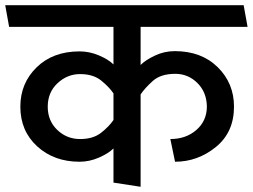

<svg xmlns="http://www.w3.org/2000/svg" viewBox="-31 -700 969 736"><path d="M274 -80Q176 -80 111.5 -139Q47 -198 47 -291Q47 -381 109.5 -442Q172 -503 274 -503Q312 -503 348.5 -487.5Q385 -472 404 -453V-597H4L-11 -680H903L918 -597H508V-451Q527 -470 563 -487Q599 -504 639 -504Q741 -504 803.5 -442.5Q866 -381 866 -291Q866 -193 796.5 -136.5Q727 -80 640 -80L622 -167Q682 -167 722 -202Q762 -237 762 -292Q761 -347 725.5 -382Q690 -417 641 -417Q585 -417 554.5 -389.5Q524 -362 508 -338V16L404 0V-131Q385 -112 348.5 -96Q312 -80 274 -80ZM152 -291Q152 -237 188.5 -202Q225 -167 276 -167Q326 -167 356.5 -191Q387 -215 404 -240V-342Q387 -367 356.5 -391.5Q326 -416 276 -416Q227 -416 189.5 -381Q152 -346 152 -291Z"/></svg>

Font: Palanquin Medium
Style: Regular
Weight: 500
Designer: Pria Ravichandran
Version: Version 1.0.4